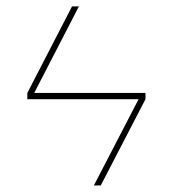

<svg xmlns="http://www.w3.org/2000/svg" viewBox="-20 -560 540 600"><path d="M434.6 -269.5V-250L294.9 19.5H273.4L413.1 -250H65.4V-269.5L205.1 -540H226.6L86.9 -269.5Z"/></svg>

Font: Mgen+ 1mn thin
Style: Regular
Weight: 100
Designer: [Source Han Sans]
Ryoko NISHIZUKA  (kana & ideographs); Paul D. Hunt (Latin, Greek & Cyrillic); Wenlong ZHANG  (bopomofo
Version: Version 1.059.20150602